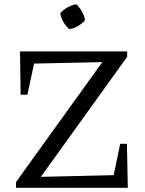

<svg xmlns="http://www.w3.org/2000/svg" viewBox="-20 -892 690 912"><path d="M56 0V-27L466 -597L142 -590L110 -442H78L75 -648H584V-622L174 -52L520 -60L551 -209H583L587 0ZM342 -872Q358 -857 369.5 -837Q381 -817 384 -796Q370 -780 350 -768Q330 -756 309 -754Q275 -783 266 -829Q280 -845 300 -856.5Q320 -868 342 -872Z"/></svg>

Font: Piazzolla
Style: Regular
Weight: 400
Designer: Juan Pablo del Peral
Foundry: Huerta Tipografica
Version: Version 1.330